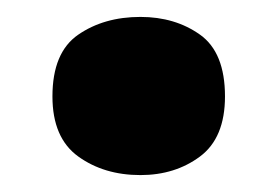

<svg xmlns="http://www.w3.org/2000/svg" viewBox="-20 -195 329 227"><path d="M42 -81Q42 -133 72.5 -154Q103 -175 146 -175Q187 -175 216.5 -154Q246 -133 246 -81Q246 -32 216.5 -10Q187 12 146 12Q103 12 72.5 -10Q42 -32 42 -81Z"/></svg>

Font: Noto Sans Black
Style: Regular
Weight: 900
Designer: Monotype Design Team
Foundry: Monotype Imaging Inc.
Version: Version 2.007